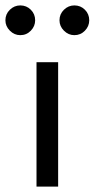

<svg xmlns="http://www.w3.org/2000/svg" viewBox="-45 -690 350 710"><path d="M175 -615Q175 -638 191.5 -654Q208 -670 230 -670Q253 -670 269 -654Q285 -638 285 -615Q285 -593 269 -576.5Q253 -560 230 -560Q208 -560 191.5 -576.5Q175 -593 175 -615ZM-25 -615Q-25 -638 -8.5 -654Q8 -670 30 -670Q53 -670 69 -654Q85 -638 85 -615Q85 -593 69 -576.5Q53 -560 30 -560Q8 -560 -8.5 -576.5Q-25 -593 -25 -615ZM90 -460H170V0H90Z"/></svg>

Font: Jost*
Style: Regular
Weight: 400
Version: Version 3.7